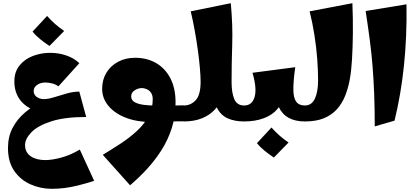

<svg xmlns="http://www.w3.org/2000/svg" viewBox="-20 -761 2607 1203"><path d="M304 422Q234 422 171 394Q108 366 69 309.5Q30 253 30 166Q30 96 58.5 41Q87 -14 136.5 -56Q186 -98 249 -128L450 -140L520 -28Q385 -28 300.5 -0.5Q216 27 176.5 68Q137 109 137 148Q137 173 147 190.5Q157 208 174.5 219.5Q192 231 215 236.5Q238 242 265 242Q305 242 363.5 226.5Q422 211 480 176L570 372Q514 390 469 401Q424 412 384.5 417Q345 422 304 422ZM520 -28 355 -45Q262 -45 198.5 -69Q135 -93 102.5 -139.5Q70 -186 70 -251Q70 -311 102.5 -351Q135 -391 186.5 -410.5Q238 -430 295 -430Q347 -430 395.5 -413.5Q444 -397 477 -365L346 -220Q328 -233 306 -238.5Q284 -244 264 -244Q234 -244 212.5 -229Q191 -214 191 -191Q191 -175 200 -163.5Q209 -152 223.5 -146Q238 -140 254 -140Q282 -140 320 -152Q358 -164 399 -175.5Q440 -187 477 -187ZM290 -473Q261 -492 232.5 -515Q204 -538 184 -563L275 -661Q300 -633 325 -611Q350 -589 382 -567Z M1023 0V-100Q1050 -100 1076.5 -100Q1103 -100 1130 -101L1150 -51L1130 -1Q1103 -1 1076.5 -0.5Q1050 0 1023 0ZM795 400 624 209Q684 173 740.5 135.5Q797 98 841 56.5Q885 15 911 -33Q937 -81 937 -139Q937 -163 927 -178.5Q917 -194 901 -201.5Q885 -209 868 -209Q845 -209 823.5 -195Q802 -181 802 -157Q802 -133 823.5 -121Q845 -109 878 -104.5Q911 -100 945 -100L934 4Q840 4 769.5 -23Q699 -50 659.5 -97.5Q620 -145 620 -205Q620 -261 646.5 -305Q673 -349 720 -374Q767 -399 826 -399Q901 -399 958 -366Q1015 -333 1047.5 -270.5Q1080 -208 1080 -119Q1080 -32 1056 42.5Q1032 117 991 181Q950 245 899.5 299.5Q849 354 795 400Z M1130 0V-100Q1176 -100 1206.5 -133.5Q1237 -167 1237 -249Q1237 -282 1232.5 -334Q1228 -386 1219.5 -448Q1211 -510 1199.5 -573Q1188 -636 1175 -690L1426 -741Q1439 -602 1435 -482Q1431 -362 1431 -247L1374 -153Q1359 -111 1327.5 -76Q1296 -41 1247 -20.5Q1198 0 1130 0ZM1510 0Q1449 0 1405.5 -20Q1362 -40 1338.5 -87.5Q1315 -135 1315 -216L1431 -247Q1431 -180 1448 -140Q1465 -100 1510 -100L1530 -50Z M1510 0V-100Q1559 -100 1575 -153Q1591 -206 1562 -305L1830 -340Q1823 -291 1820.5 -258Q1818 -225 1818 -202L1751 -172Q1751 -118 1719.5 -79.5Q1688 -41 1633.5 -20.5Q1579 0 1510 0ZM1890 0Q1830 0 1789 -22.5Q1748 -45 1727 -90Q1706 -135 1706 -202H1818Q1818 -149 1835.5 -124.5Q1853 -100 1890 -100L1910 -50ZM1696 226Q1667 207 1638.5 184Q1610 161 1590 136L1681 38Q1706 66 1731 88Q1756 110 1788 132Z M1890 0V-100Q1933 -100 1953 -143Q1973 -186 1973 -259Q1973 -321 1967.5 -393.5Q1962 -466 1950 -542Q1938 -618 1920 -690L2188 -741Q2192 -644 2191 -553Q2190 -462 2185.5 -388Q2181 -314 2172 -266Q2162 -209 2142.5 -160.5Q2123 -112 2090.5 -76Q2058 -40 2009 -20Q1960 0 1890 0Z M2328 31Q2328 -80 2324.5 -171Q2321 -262 2314.5 -344Q2308 -426 2297 -510Q2286 -594 2271 -692L2527 -734Q2530 -531 2511 -349.5Q2492 -168 2452 -5Z"/></svg>

Font: Marhey Light
Style: Bold
Weight: 700
Version: Version 1.000